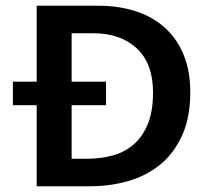

<svg xmlns="http://www.w3.org/2000/svg" viewBox="-20 -650 725 670"><path d="M323 -630Q394 -630 453 -611Q512 -592 554.5 -554Q597 -516 620.5 -459.5Q644 -403 644 -328Q644 -241 616 -178.5Q588 -116 540 -76.5Q492 -37 428.5 -18.5Q365 0 293 0H108V-283H25V-365H108V-630ZM350 -365V-283H230V-96H284Q328 -96 369.5 -106.5Q411 -117 443 -143Q475 -169 494.5 -214Q514 -259 514 -328Q514 -428 457.5 -481Q401 -534 305 -534H230V-365Z"/></svg>

Font: Ek Mukta SemiBold
Style: Regular
Weight: 600
Designer: Girish Dalvi and Yashodeep Gholap
Foundry: Ek Type
Version: Version 2.538;PS 1.002;hotconv 16.6.51;makeotf.lib2.5.65220;